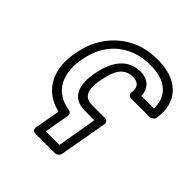

<svg xmlns="http://www.w3.org/2000/svg" viewBox="-204 -709 1058 1058"><g transform="rotate(45 325.0 -180.0)"><path d="M231 -257C216 -174 228 -79 338 -79H413L373 153H267L293 6C295 -6 287 -17 276 -19C182 -34 135 -90 124 -170C120 -197 121 -226 126 -257L129 -271C149 -385 214 -459 305 -494C337 -506 374 -513 415 -513C520 -513 577 -470 594 -407C598 -392 600 -374 599 -357H501C501 -410 465 -449 404 -449C295 -449 249 -353 234 -271ZM281 -257 284 -271C298 -348 328 -399 395 -399C439 -399 456 -373 449 -332C447 -321 455 -307 470 -307H616C627 -307 643 -317 646 -332C652 -366 651 -399 643 -428C621 -512 543 -563 424 -563C377 -563 334 -556 294 -541C183 -498 102 -402 79 -271L76 -257C70 -221 69 -187 73 -155C85 -65 141 4 240 27L213 178C211 189 219 203 234 203H389C400 203 415 193 418 178L468 -104C470 -115 462 -129 447 -129H347C279 -129 267 -178 281 -257Z"/></g></svg>

Font: Asimov
Style: WidOuIt
Weight: 500
Designer: Google
Version: Version 2.000980; 2014